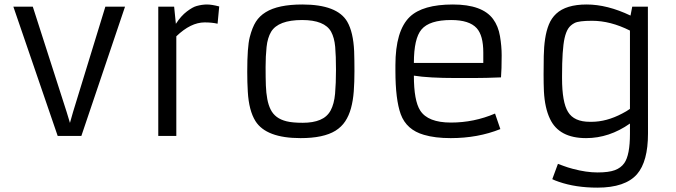

<svg xmlns="http://www.w3.org/2000/svg" viewBox="-20 -611 3037 863"><path d="M40 -581.1H127.4L279.8 -106.9L294.4 -58.6L308.1 -106.9L453.6 -581.1H542L345.7 0H239.3Z M899.9 -510.3Q837.4 -510.3 772.5 -447.8V0H691.4V-581.1H762.7L770.5 -503.9Q793.5 -539.6 820.1 -559.6Q846.7 -579.6 863.8 -584Q888.2 -590.8 910.2 -590.8Q932.1 -590.8 965.3 -582L958 -504.4Q933.1 -510.3 899.9 -510.3Z M1091.3 -289.1Q1091.3 -399.9 1102.5 -443.8Q1113.8 -487.8 1130.1 -513.4Q1146.5 -539.1 1174.3 -556.2Q1230 -590.8 1338.9 -590.8Q1496.1 -590.8 1541 -513.2Q1567.9 -466.3 1571.8 -380.9Q1573.2 -340.3 1573.2 -291.5Q1573.2 -242.7 1570.1 -200.4Q1566.9 -158.2 1557.6 -124.5Q1548.3 -90.8 1531.7 -65.7Q1515.1 -40.5 1487.8 -23.4Q1434.1 9.8 1331.1 9.8Q1176.8 9.8 1128.4 -66.4Q1098.6 -113.8 1093.8 -199.2Q1091.3 -240.2 1091.3 -289.1ZM1468.3 -468.3Q1439 -521 1337.9 -521Q1231 -521 1198.7 -468.3Q1182.6 -441.4 1178.2 -399.9Q1173.8 -358.4 1173.8 -309.6Q1173.8 -260.7 1175 -226.8Q1176.3 -192.9 1181.4 -165.8Q1186.5 -138.7 1196.5 -118.7Q1206.5 -98.6 1224.1 -85.4Q1241.7 -72.3 1268.3 -65.7Q1294.9 -59.1 1341.1 -59.1Q1387.2 -59.1 1418.7 -72.3Q1450.2 -85.4 1466.1 -114.5Q1481.9 -143.6 1486.1 -189.9Q1490.2 -236.3 1490.2 -297.9Q1490.2 -359.4 1486.6 -400.4Q1482.9 -441.4 1468.3 -468.3Z M2229 -30.8Q2127.9 9.8 2005.9 9.8Q1935.1 9.8 1885.7 -4.9Q1807.1 -27.3 1781.2 -97.7Q1757.3 -163.6 1757.3 -293V-317.9Q1757.3 -472.7 1821.8 -535.2Q1879.9 -590.8 2015.6 -590.8Q2147.9 -590.8 2196.3 -525.4Q2219.7 -493.7 2227.3 -448.5Q2234.9 -403.3 2234.9 -362.3Q2234.9 -298.3 2231.9 -263.2Q2163.1 -260.3 2108.4 -260.3Q2108.4 -260.3 2029.8 -260.3Q1906.7 -260.3 1840.3 -271Q1840.3 -158.7 1868.7 -114.3Q1903.3 -60.1 2006.8 -60.1Q2110.4 -60.1 2205.1 -100.6ZM2152.3 -328.1V-375Q2152.3 -451.7 2122.6 -484.4Q2089.4 -521 2007.8 -521Q1910.2 -521 1874.5 -478.5Q1840.3 -438 1840.3 -328.1Z M2814 -541 2821.8 -581.1H2892.1L2892.6 -10.7Q2892.6 114.7 2843.3 171.9Q2790.5 232.4 2665 232.4Q2567.4 232.4 2491.7 206.1Q2472.7 199.7 2462.4 194.3L2487.8 125.5Q2496.6 128.4 2513.7 135Q2530.8 141.6 2554.7 147.9Q2615.2 164.1 2665.8 164.1Q2716.3 164.1 2743.7 153.8Q2771 143.6 2786.1 122.1Q2811.5 85.9 2811.5 -9.3V-55.7Q2718.3 9.8 2614.3 9.8Q2492.7 9.8 2452.1 -76.7Q2428.7 -125.5 2424.8 -200.2Q2423.3 -234.4 2423.3 -275.6Q2423.3 -316.9 2424.1 -358.9Q2424.8 -400.9 2430.2 -436.5Q2435.5 -472.2 2447 -500.7Q2458.5 -529.3 2480 -549.3Q2524.4 -590.8 2616.9 -590.8Q2709.5 -590.8 2814 -541ZM2811.5 -473.6Q2723.6 -517.6 2641.6 -517.6Q2582 -517.6 2563 -507.8Q2543.9 -498 2533.9 -482.4Q2523.9 -466.8 2517.6 -439.5Q2506.3 -388.2 2506.3 -270.5V-259.8Q2506.3 -151.4 2533.2 -107.9Q2560.1 -63.5 2631.3 -63.5H2638.7Q2706.1 -63.5 2776.4 -100.6Q2796.4 -110.8 2811.5 -121.6Z"/></svg>

Font: Armata
Style: Regular
Weight: 400
Designer: Viktoriya Grabowska
Foundry: Viktoriya Grabowska
Version: Version 1.002